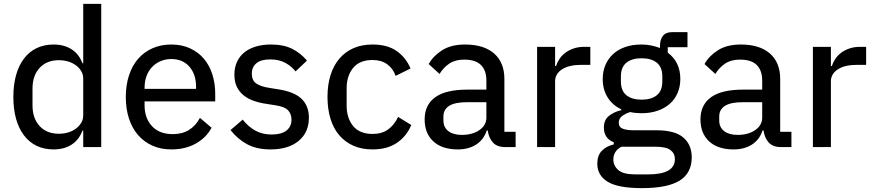

<svg xmlns="http://www.w3.org/2000/svg" viewBox="-20 -760 4513 992"><path d="M410 -85H406Q388 -37 349.5 -12.5Q311 12 257 12Q208 12 169.5 -6.5Q131 -25 104 -60.5Q77 -96 63 -146Q49 -196 49 -259Q49 -322 63 -372Q77 -422 104 -457.5Q131 -493 169.5 -511.5Q208 -530 257 -530Q311 -530 349.5 -505.5Q388 -481 406 -433H410V-740H503V0H410ZM284 -69Q310 -69 333 -76Q356 -83 373 -96Q390 -109 400 -126Q410 -143 410 -164V-354Q410 -375 400 -392Q390 -409 373 -422Q356 -435 333 -442Q310 -449 284 -449Q221 -449 184.5 -409Q148 -369 148 -303V-215Q148 -149 184.5 -109Q221 -69 284 -69Z M865 12Q811 12 767.5 -7.5Q724 -27 693.5 -62Q663 -97 646.5 -147Q630 -197 630 -259Q630 -320 646.5 -370.5Q663 -421 693.5 -456Q724 -491 767.5 -510.5Q811 -530 865 -530Q919 -530 961.5 -510.5Q1004 -491 1033 -457Q1062 -423 1077 -376Q1092 -329 1092 -275V-236H727V-215Q727 -150 765 -108.5Q803 -67 873 -67Q922 -67 957 -89Q992 -111 1013 -151L1073 -100Q1046 -49 992 -18.5Q938 12 865 12ZM865 -455Q835 -455 809.5 -444Q784 -433 765.5 -413.5Q747 -394 737 -367Q727 -340 727 -308V-301H993V-311Q993 -376 958.5 -415.5Q924 -455 865 -455Z M1378 12Q1306 12 1256.5 -15Q1207 -42 1171 -88L1234 -142Q1263 -105 1299.5 -85Q1336 -65 1384 -65Q1434 -65 1460 -85.5Q1486 -106 1486 -142Q1486 -171 1468.5 -190Q1451 -209 1403 -216L1359 -223Q1322 -228 1291 -239Q1260 -250 1238 -268Q1216 -286 1203.5 -312Q1191 -338 1191 -374Q1191 -412 1205 -441.5Q1219 -471 1244 -490.5Q1269 -510 1303.5 -520Q1338 -530 1379 -530Q1445 -530 1489 -508Q1533 -486 1566 -447L1507 -391Q1488 -416 1455.5 -434.5Q1423 -453 1376 -453Q1328 -453 1304.5 -433Q1281 -413 1281 -380Q1281 -345 1303.5 -329Q1326 -313 1371 -306L1415 -299Q1501 -286 1538.5 -249Q1576 -212 1576 -152Q1576 -76 1523 -32Q1470 12 1378 12Z M1905 12Q1849 12 1806 -7Q1763 -26 1733 -61Q1703 -96 1687.5 -146.5Q1672 -197 1672 -259Q1672 -321 1687.5 -371Q1703 -421 1733 -456.5Q1763 -492 1806 -511Q1849 -530 1905 -530Q1982 -530 2030 -496Q2078 -462 2101 -406L2024 -368Q2011 -406 1980.5 -428Q1950 -450 1905 -450Q1838 -450 1804.5 -409Q1771 -368 1771 -304V-214Q1771 -150 1804.5 -109Q1838 -68 1905 -68Q1953 -68 1985 -91Q2017 -114 2037 -156L2105 -114Q2080 -55 2030 -21.5Q1980 12 1905 12Z M2591 0Q2548 0 2526.5 -24Q2505 -48 2500 -86H2495Q2479 -38 2440 -13Q2401 12 2345 12Q2264 12 2219 -29.5Q2174 -71 2174 -143Q2174 -218 2228.5 -257.5Q2283 -297 2395 -297H2493V-344Q2493 -396 2465 -424Q2437 -452 2378 -452Q2332 -452 2301.5 -431.5Q2271 -411 2251 -378L2195 -429Q2218 -471 2264.5 -500.5Q2311 -530 2383 -530Q2480 -530 2533 -483.5Q2586 -437 2586 -352V-79H2644V0ZM2366 -63Q2421 -63 2457 -88Q2493 -113 2493 -152V-232H2394Q2330 -232 2300.5 -213Q2271 -194 2271 -158V-138Q2271 -102 2296.5 -82.5Q2322 -63 2366 -63Z M2755 0V-518H2848V-419H2853Q2859 -438 2871 -456Q2883 -474 2901 -487.5Q2919 -501 2943.5 -509.5Q2968 -518 2999 -518H3030V-425H2984Q2919 -425 2883.5 -401.5Q2848 -378 2848 -340V0Z M3554 53Q3554 134 3491.5 173Q3429 212 3297 212Q3173 212 3119.5 179Q3066 146 3066 86Q3066 44 3088.5 20Q3111 -4 3151 -14V-25Q3100 -45 3100 -101Q3100 -140 3126 -161Q3152 -182 3190 -191V-195Q3144 -217 3119 -257.5Q3094 -298 3094 -352Q3094 -391 3108 -424Q3122 -457 3147.5 -480.5Q3173 -504 3210 -517Q3247 -530 3294 -530Q3321 -530 3345 -525Q3369 -520 3390 -512V-523Q3390 -555 3405 -574.5Q3420 -594 3453 -594H3532V-516H3430V-488Q3495 -440 3495 -352Q3495 -313 3481 -280Q3467 -247 3441 -224Q3415 -201 3378 -188Q3341 -175 3294 -175Q3279 -175 3264 -176.5Q3249 -178 3236 -181Q3213 -174 3195 -161Q3177 -148 3177 -126Q3177 -103 3197.5 -95Q3218 -87 3253 -87H3371Q3467 -87 3510.5 -49.5Q3554 -12 3554 53ZM3467 62Q3467 33 3444.5 15.5Q3422 -2 3365 -2H3191Q3149 20 3149 64Q3149 96 3174.5 118.5Q3200 141 3261 141H3331Q3397 141 3432 121.5Q3467 102 3467 62ZM3295 -245Q3345 -245 3373.5 -268Q3402 -291 3402 -339V-365Q3402 -413 3373.5 -436Q3345 -459 3295 -459Q3245 -459 3216.5 -436Q3188 -413 3188 -365V-339Q3188 -291 3216.5 -268Q3245 -245 3295 -245Z M4016 0Q3973 0 3951.5 -24Q3930 -48 3925 -86H3920Q3904 -38 3865 -13Q3826 12 3770 12Q3689 12 3644 -29.5Q3599 -71 3599 -143Q3599 -218 3653.5 -257.5Q3708 -297 3820 -297H3918V-344Q3918 -396 3890 -424Q3862 -452 3803 -452Q3757 -452 3726.5 -431.5Q3696 -411 3676 -378L3620 -429Q3643 -471 3689.5 -500.5Q3736 -530 3808 -530Q3905 -530 3958 -483.5Q4011 -437 4011 -352V-79H4069V0ZM3791 -63Q3846 -63 3882 -88Q3918 -113 3918 -152V-232H3819Q3755 -232 3725.5 -213Q3696 -194 3696 -158V-138Q3696 -102 3721.5 -82.5Q3747 -63 3791 -63Z M4180 0V-518H4273V-419H4278Q4284 -438 4296 -456Q4308 -474 4326 -487.5Q4344 -501 4368.5 -509.5Q4393 -518 4424 -518H4455V-425H4409Q4344 -425 4308.5 -401.5Q4273 -378 4273 -340V0Z"/></svg>

Font: IBM Plex Sans KR Text
Style: Regular
Weight: 450
Designer: Mike Abbink; Paul van der Laan; Pieter van Rosmalen; Wujin Sim; Chorong Kim; Dohee Lee;
Foundry: Sandoll Inc.
Version: Version 1.001